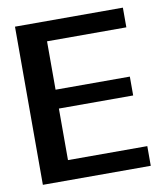

<svg xmlns="http://www.w3.org/2000/svg" viewBox="-78 -741 707 807"><g transform="rotate(-10 276.0 -337.5)"><path d="M40 0H500.5V-84H162V-304H479V-384.5H162V-591H500.5V-675H40Z"/></g></svg>

Font: Anybody Thin Medium
Style: Regular
Weight: 500
Version: Version 1.113;gftools[0.9.25]